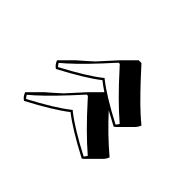

<svg xmlns="http://www.w3.org/2000/svg" viewBox="-95 -587 800 800"><g transform="rotate(-45 305.5 -186.5)"><path d="M480 -223.1 536.6 -166.5V-150.4Q433.1 -57.1 383.3 -2Q367.7 15.1 352.5 33.7Q339.4 28.8 329.6 19.5L272.9 -37.1Q269 -41.5 267.1 -44.9Q285.2 -79.6 300.8 -107.4Q226.1 -39.1 164.6 33.7Q151.4 28.8 141.6 19.5L85 -37.1Q81.1 -41.5 79.1 -44.9Q139.2 -159.7 183.1 -214.8Q138.7 -271.5 79.1 -384.8Q87.4 -399.4 107.9 -407.2L164.6 -350.6Q192.9 -317.4 217.8 -290.5Q236.8 -272.9 292 -223.1L341.3 -173.8Q356.9 -197.3 371.1 -214.8Q326.7 -271.5 267.1 -384.8Q275.4 -399.4 295.9 -407.2L352.5 -350.6Q380.9 -317.4 405.8 -290.5Q424.8 -272.9 480 -223.1ZM282.2 -218.8Q179.2 -311.5 126 -370.6Q115.2 -382.8 105 -395Q95.7 -389.6 90.8 -384.3Q148.9 -274.4 190.9 -221.2L195.8 -214.8L190.9 -209Q147.9 -154.8 90.8 -45.4Q96.7 -39.6 105 -35.2Q168.9 -109.9 269.5 -200.2L270.5 -201.2L271.5 -202.1L272.5 -202.6L273.4 -203.6L274.9 -205.1L275.9 -206.1L276.9 -206.5L277.8 -207.5L278.8 -208.5L279.8 -209.5L280.8 -210.4L282.2 -211.4ZM470.2 -218.8Q367.2 -311 314 -370.6Q303.2 -382.8 293 -395Q283.7 -389.6 278.8 -384.3Q336.9 -274.4 378.9 -221.2L383.8 -214.8L378.9 -209Q335.9 -154.3 278.8 -45.4Q285.2 -39.6 293 -35.2Q356.9 -109.9 457 -199.7L458 -200.7L459 -201.7L460 -202.6L460.9 -203.6L462.4 -204.6L463.4 -205.6L464.4 -206.5L465.3 -207.5L466.3 -208.5L467.3 -209.5L468.8 -210L470.2 -211.4Z"/></g></svg>

Font: Linux Biolinum Shadow O
Style: Bold
Weight: 700
Designer: Philipp H. Poll
Foundry: Philipp H. Poll
Version: Version 0.9.2